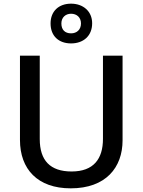

<svg xmlns="http://www.w3.org/2000/svg" viewBox="-20 -1018 778 1048"><path d="M368 -781C434 -781 483 -821 483 -891C483 -957 433 -998 368 -998C301 -998 256 -957 256 -890C256 -821 301 -781 368 -781ZM368 -836C334 -836 315 -856 315 -890C315 -923 338 -943 368 -943C399 -943 422 -923 422 -890C422 -856 399 -836 368 -836ZM649 -252V-714H542V-260C542 -151 491 -82 371 -82C254 -82 197 -142 197 -259V-714H89V-254C89 -95 185 10 366 10C558 10 649 -104 649 -252Z"/></svg>

Font: Noto Sans Gujarati UI Medium
Style: Regular
Weight: 500
Designer: Jelle Bosma - Monotype Design Team, Universal Thirst
Foundry: Monotype Imaging Inc.
Version: Version 2.106